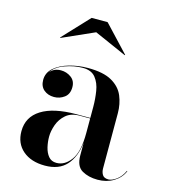

<svg xmlns="http://www.w3.org/2000/svg" viewBox="-106 -776 764 870"><g transform="rotate(15 276.0 -341.0)"><path d="M253.5 -634 103 -567 101.5 -569 216.5 -691.5H291.5L406.5 -569L405 -567ZM262.5 -252H328V-304.5Q328 -340.5 322.2 -377Q316.5 -413.5 297 -438Q277.5 -462.5 237.5 -462.5Q197 -462.5 154.2 -447.2Q111.5 -432 91.5 -402Q111.5 -426 144 -426Q171 -426 192.2 -410.5Q213.5 -395 213.5 -365.5Q213.5 -332.5 192 -316.8Q170.5 -301 144 -301Q115.5 -301 96.2 -317.2Q77 -333.5 77 -363.5Q77 -397.5 103.8 -420.8Q130.5 -444 172.5 -456Q214.5 -468 260 -468Q332.5 -468 372.2 -445.2Q412 -422.5 427.5 -385.2Q443 -348 443 -304.5V-46Q443 -29 450.8 -16.5Q458.5 -4 479 -4Q495 -4 516.2 -19.2Q537.5 -34.5 550.5 -63.5L552.5 -62Q538.5 -29 506 -9.5Q473.5 10 431.5 10Q389.5 10 358.8 -7.5Q328 -25 328 -76.5V-136.5Q320.5 -68 285.5 -29Q250.5 10 184.5 10Q119.5 10 80.8 -23.2Q42 -56.5 42 -113.5Q42 -180.5 99 -216.2Q156 -252 262.5 -252ZM232 -15.5Q271 -15.5 299.5 -54.5Q328 -93.5 328 -180.5V-249.5H279.5Q238.5 -249.5 214.5 -228.5Q190.5 -207.5 180 -177.8Q169.5 -148 169.5 -122Q169.5 -97.5 175.2 -73Q181 -48.5 194.5 -32Q208 -15.5 232 -15.5Z"/></g></svg>

Font: Bodoni* 72pt Medium
Style: Regular
Weight: 500
Version: Version 2.3